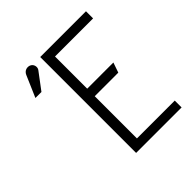

<svg xmlns="http://www.w3.org/2000/svg" viewBox="-189 -850 991 991"><g transform="rotate(-45 306.0 -354.5)"><path d="M122 -568 191 -660C201 -674 196 -700 174 -707C157 -712 138 -706 129 -686L78 -568ZM577 0V-50H301V-358H473L492 -413H301V-648H579V-700H245V0Z"/></g></svg>

Font: Advent Pro
Style: Regular
Weight: 400
Designer: Andreas Kalpakidis
Foundry: Andreas Kalpakidis
Version: Version 2.002 2008